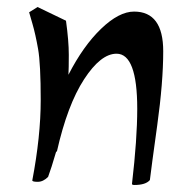

<svg xmlns="http://www.w3.org/2000/svg" viewBox="-20 -505 538 547"><path d="M72 9Q96 -117 96 -220Q96 -323 88.5 -365.5Q81 -408 72.5 -437Q64 -466 63 -470L87 -485L168 -446Q176 -388 176 -349Q176 -310 175 -292Q217 -374 268 -423Q319 -472 362 -472Q445 -472 445 -359Q445 -271 428 -148.5Q411 -26 407 8Q395 22 363 22Q356 22 356 19Q371 -109 371 -195Q371 -352 312 -352Q267 -352 219.5 -279Q172 -206 142 -73H140Q126 -25 117 -1Q103 13 87.5 13Q72 13 72 9Z"/></svg>

Font: Julee
Style: Regular
Weight: 400
Version: Version 1.001